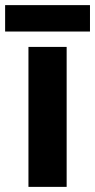

<svg xmlns="http://www.w3.org/2000/svg" viewBox="-33 -729 371 749"><path d="M227 0H78V-546H227ZM318 -709V-606H-13V-709Z"/></svg>

Font: Noto Sans Sundanese
Style: Bold
Weight: 700
Version: Version 2.003